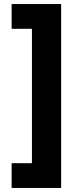

<svg xmlns="http://www.w3.org/2000/svg" viewBox="-20 -820 402 950"><path d="M282.5 110H37.5V-12.5H138V-677.5H37.5V-800H282.5Z"/></svg>

Font: Geologica ExtraBold
Style: Regular
Weight: 800
Designer: Sindre Bremnes, Frode Helland
Foundry: Monokrom Skriftforlag AS
Version: Version 1.010;gftools[0.9.28]